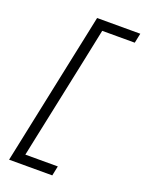

<svg xmlns="http://www.w3.org/2000/svg" viewBox="-162 -841 781 1034"><g transform="rotate(20 228.5 -324.5)"><path d="M25 115Q37.5 55.5 49.2 -0.2Q61 -56 74.5 -121L159.5 -526Q173.5 -591.5 185.2 -647.8Q197 -704 209.5 -764H457L445.5 -708.5H259Q249.5 -662 239.8 -615.8Q230 -569.5 219 -516L138 -131Q127 -78.5 117.2 -32.5Q107.5 13.5 98 59.5H284L272.5 115Z"/></g></svg>

Font: Commissioner Light
Style: Italic
Weight: 300
Italic angle: -12°
Designer: Kostas Bartsokas
Foundry: Kostas Bartsokas
Version: Version 1.000; ttfautohint (v1.8.3)